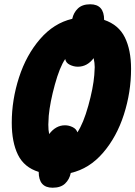

<svg xmlns="http://www.w3.org/2000/svg" viewBox="-20 -806 633 898"><path d="M161 -2Q93 -23 64 -82Q35 -141 35 -232Q35 -339 69 -444Q103 -549 167.5 -623.5Q232 -698 318 -718Q324 -747 344.5 -766.5Q365 -786 402 -786Q467 -786 467 -713Q535 -690 564 -631Q593 -572 593 -484Q593 -375 559.5 -270.5Q526 -166 462 -91.5Q398 -17 311 3Q305 33 284.5 52.5Q264 72 226 72Q161 72 161 -2ZM421 -455Q423 -481 423 -492Q423 -511 418 -534Q388 -494 344 -494Q325 -494 306.5 -503Q288 -512 285 -530Q259 -492 236.5 -410Q214 -328 208 -265Q206 -237 206 -223Q206 -196 210 -179Q241 -220 284 -220Q302 -220 319.5 -211.5Q337 -203 342 -187Q370 -229 393 -311.5Q416 -394 421 -455Z"/></svg>

Font: Noto Sans UI CondBlack
Style: Italic
Weight: 900
Width: 3
Italic angle: -12°
Designer: Monotype Design Team
Foundry: Monotype Imaging Inc.
Version: Version 1.001